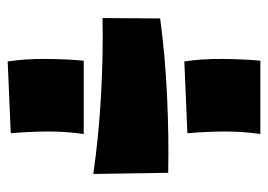

<svg xmlns="http://www.w3.org/2000/svg" viewBox="-119 -614 698 500"><g transform="rotate(90 230.0 -364.0)"><path d="M140 -495Q133 -540 133.5 -595Q134 -650 138 -693H329Q322 -645 322.5 -596Q323 -547 327 -503ZM433 -258Q336 -272 230 -278Q124 -284 27 -282L28 -432Q123 -445 229 -450Q335 -455 430 -453ZM140 -35Q133 -80 133.5 -135Q134 -190 138 -233H329Q322 -185 322.5 -136Q323 -87 327 -43Z"/></g></svg>

Font: Marhey ExtraBold
Style: Regular
Weight: 800
Designer: Nur Syamsi & Bustanul Arifin
Foundry: Namelatype
Version: Version 1.000; ttfautohint (v1.8.4.7-5d5b)